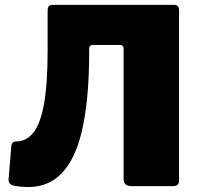

<svg xmlns="http://www.w3.org/2000/svg" viewBox="-20 -762 813 786"><path d="M694 -742Q713 -742 713 -719V-25Q713 -12 707.5 -6Q702 0 686 0H519Q486 0 486 -29V-563Q486 -578 470 -578H361Q345 -578 345 -563V-546Q345 -349 314 -220.5Q283 -92 215 -36.5Q147 19 36 -2Q15 -7 15 -26L26 -161Q27 -183 47 -183Q86 -183 115 -217Q144 -251 159.5 -333Q175 -415 175 -558V-719Q175 -742 194 -742Z"/></svg>

Font: Libre Franklin Black
Style: Regular
Weight: 900
Designer: Pablo Impallari, Rodrigo Fuenzalida, Nhung Nguyen
Foundry: Impallari Type
Version: Version 3.000